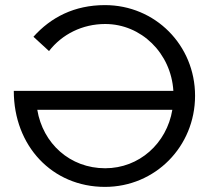

<svg xmlns="http://www.w3.org/2000/svg" viewBox="-20 -726 823 752"><path d="M391 6C588 6 744 -152 744 -351C744 -549 588 -706 391 -706C271 -706 179 -658 111 -582L172 -526C223 -592 303 -632 392 -632C533 -632 650 -518 659 -370H34C34 -155 184 6 391 6ZM392 -67C254 -67 148 -164 126 -296H655C633 -164 525 -67 392 -67Z"/></svg>

Font: Juman Normal
Style: Regular
Weight: 300
Designer: Bandar Raffah (Arabic) Julieta Ulanovsky (Latin)
Foundry: Caramella
Version: Version 5.022;PS 005.022;hotconv 1.0.88;makeotf.lib2.5.64775